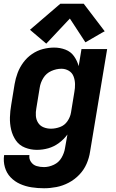

<svg xmlns="http://www.w3.org/2000/svg" viewBox="-25 -792 621 1025"><path d="M210 213Q243 213 276.5 206.5Q310 200 341.5 183.5Q373 167 398 141Q423 115 437 83Q451 51 456 17L547 -530H410L395 -439Q387 -468 370 -492Q353 -516 324.5 -527Q296 -538 264 -538Q234 -538 203.5 -530Q173 -522 146 -503.5Q119 -485 99.5 -458.5Q80 -432 69 -402.5Q58 -373 53 -343L35 -233Q29 -199 28 -165.5Q27 -132 34.5 -100Q42 -68 60 -42Q78 -16 108.5 -4Q139 8 172 8Q203 8 233 -0.5Q263 -9 289.5 -28.5Q316 -48 335 -74L322 -1Q318 25 303.5 50Q289 75 262.5 87.5Q236 100 210 100Q189 100 170.5 94.5Q152 89 140.5 72.5Q129 56 132 36H-3Q-8 69 1 100.5Q10 132 31.5 154.5Q53 177 82 190Q111 203 143.5 208Q176 213 210 213ZM247 -105Q226 -105 207.5 -112.5Q189 -120 178.5 -136.5Q168 -153 166.5 -173.5Q165 -194 169 -214L187 -324Q191 -351 206.5 -376Q222 -401 249 -413Q276 -425 303 -425Q324 -425 342 -414.5Q360 -404 367.5 -384.5Q375 -365 375.5 -343.5Q376 -322 372 -301L354 -191Q350 -167 335 -145Q320 -123 295.5 -114Q271 -105 247 -105ZM222 -559 348 -693 431 -566 519 -617 534 -625 422 -772H297L135 -633Z"/></svg>

Font: Iosevka Sparkle Extrabold
Style: Italic
Weight: 800
Italic angle: -9°
Designer: Belleve Invis
Foundry: Belleve Invis
Version: Version 4.5.0; ttfautohint (v1.8.3)